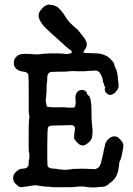

<svg xmlns="http://www.w3.org/2000/svg" viewBox="-20 -805 587 849"><path d="M245 -569 249 -568Q263 -568 262.5 -567.5Q262 -567 266 -566.5Q270 -566 275 -566Q280 -566 280.5 -566.5Q281 -567 286 -568Q295 -568 297 -573.5Q299 -579 291 -584Q283 -589 277.5 -594.5Q272 -600 271 -600Q270 -600 256 -613.5Q242 -627 235 -632.5Q228 -638 213 -652Q198 -666 181 -682Q164 -698 154.5 -719.5Q145 -741 159 -759Q176 -782 195 -785Q195 -785 196 -784.5Q197 -784 205.5 -783.5Q214 -783 219 -780.5Q224 -778 229 -777Q234 -776 246.5 -762Q259 -748 259 -747Q259 -746 261.5 -743Q264 -740 273.5 -725Q283 -710 295 -699Q307 -688 313 -682.5Q319 -677 320 -677Q321 -677 328.5 -667.5Q336 -658 345 -647Q368 -620 363 -601Q361 -593 354.5 -584.5Q348 -576 349 -573Q349 -570 381.5 -570Q414 -570 429 -566Q453 -560 468.5 -544Q484 -528 484.5 -523.5Q485 -519 488.5 -509.5Q492 -500 492 -499V-501Q492 -503 493 -502Q500 -479 500.5 -469Q501 -459 502 -450Q506 -426 503.5 -417.5Q501 -409 492 -399Q469 -375 451 -393Q446 -398 446 -399Q446 -400 445 -401.5Q444 -403 444 -404Q444 -405 444 -406L443 -413Q444 -413 444 -414.5Q444 -416 445 -417Q446 -418 443.5 -422Q441 -426 440 -431Q439 -436 437 -439.5Q435 -443 435 -445.5Q435 -448 434 -454Q425 -487 409 -492Q402 -494 382 -492Q349 -489 325.5 -490Q302 -491 292 -490.5Q282 -490 278.5 -489Q275 -488 240 -488Q205 -488 200 -485Q189 -480 189 -462Q189 -444 187.5 -439.5Q186 -435 186 -415Q186 -395 185.5 -394.5Q185 -394 184.5 -385Q184 -376 182 -359Q186 -338 187 -335Q189 -330 229.5 -330.5Q270 -331 272.5 -330Q275 -329 290.5 -329Q306 -329 309 -330.5Q312 -332 314 -343.5Q316 -355 314 -367Q311 -386 323 -400L330 -405Q330 -404 332 -405Q334 -406 336 -406.5Q338 -407 339 -407Q344 -408 347 -407Q350 -406 351 -406Q352 -406 352 -405.5Q352 -405 354 -404.5Q356 -404 359.5 -400.5Q363 -397 363 -396.5Q363 -396 364 -394.5Q365 -393 365 -392.5Q365 -392 365.5 -389.5Q366 -387 368 -385Q370 -383 370.5 -383Q371 -383 371.5 -382Q372 -381 373 -381.5Q374 -382 374 -381Q374 -380 377 -375Q384 -361 384.5 -315Q385 -269 386 -262L388 -241Q390 -233 389 -218Q388 -203 387 -197Q382 -184 372 -175Q362 -166 354 -163Q338 -158 323 -173Q308 -188 307.5 -196Q307 -204 307.5 -205Q308 -206 308.5 -212.5Q309 -219 311 -230Q314 -251 296 -252Q289 -252 286 -251.5Q283 -251 246 -250.5Q209 -250 202.5 -249Q196 -248 192.5 -241Q189 -234 189 -156.5Q189 -79 190 -74Q192 -59 222 -59L233 -58Q232 -57 239 -56.5Q246 -56 254.5 -55Q263 -54 268 -54Q273 -54 287 -55.5Q301 -57 301 -58L345 -59H351L399 -57Q407 -57 406 -59L407 -60Q423 -63 430 -99Q434 -115 436 -124.5Q438 -134 440 -145Q442 -156 443 -156L444 -162Q443 -163 447 -172.5Q451 -182 459 -190Q478 -207 497 -200Q503 -197 505 -194.5Q507 -192 514 -185.5Q521 -179 524 -170.5Q527 -162 524 -147Q521 -132 518 -116.5Q515 -101 511 -95.5Q507 -90 506 -71Q501 -22 474 -2Q470 1 464 6Q451 19 437.5 20.5Q424 22 419 22Q395 25 378.5 23.5Q362 22 361.5 21.5Q361 21 350.5 20Q340 19 333.5 19.5Q327 20 319.5 20.5Q312 21 310 21.5Q308 22 303.5 22.5Q299 23 254 23Q208 23 203 22L202 21Q188 21 180.5 20Q173 19 163.5 18Q154 17 144 15Q134 13 123 15.5Q112 18 107 18.5Q102 19 98.5 19.5Q95 20 89.5 20.5Q84 21 80 22Q68 24 61.5 18.5Q55 13 49 8Q39 -1 38 -17Q37 -33 51.5 -46Q66 -59 78 -59Q99 -59 105 -71Q107 -74 107 -86.5Q107 -99 108 -99Q110 -98 110 -113.5Q110 -129 108 -131Q106 -134 107 -237L108 -272Q111 -287 110 -292Q109 -301 108 -303.5Q107 -306 107 -313Q107 -327 107 -398Q107 -469 105 -475Q102 -486 85 -488Q58 -490 45 -509Q41 -516 41 -529Q41 -542 51 -553Q61 -564 76 -566Q91 -568 116 -566Q141 -564 145.5 -564.5Q150 -565 157 -565.5Q164 -566 169.5 -567Q175 -568 186.5 -568Q198 -568 200 -569Z"/></svg>

Font: TT2020 Style E
Style: Regular
Weight: 400
Version: Version 00.2